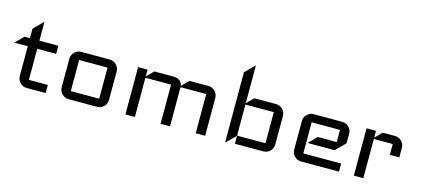

<svg xmlns="http://www.w3.org/2000/svg" viewBox="-61 -971 3013 1372"><g transform="rotate(15 1445.0 -285.0)"><path d="M300 0H160Q131 0 110.5 -20.5Q90 -41 90 -70V-290H-10L50 -350H90V-420L160 -490V-350H300V-290H160V-60H300Z M750 -70Q750 -41 729.5 -20.5Q709 0 680 0H470Q441 0 420.5 -20.5Q400 -41 400 -70V-280Q400 -309 420.5 -329.5Q441 -350 470 -350H680Q709 -350 729.5 -329.5Q750 -309 750 -280ZM680 -60V-290H470V-60Z M1480 0H1410V-290H1220V0H1150V-290H960V0H890V-350H960V-300L1010 -350H1150Q1211 -350 1219 -299L1270 -350H1410Q1439 -350 1459.5 -329.5Q1480 -309 1480 -280Z M1980 -70Q1980 -41 1959.5 -20.5Q1939 0 1910 0H1700V-59L1630 10V-510L1700 -580V-300L1750 -350H1910Q1939 -350 1959.5 -329.5Q1980 -309 1980 -280ZM1910 -60V-290H1700V-60Z M2470 0H2190Q2161 0 2140.5 -20.5Q2120 -41 2120 -70V-280Q2120 -309 2140.5 -329.5Q2161 -350 2190 -350H2400Q2429 -350 2449.5 -329.5Q2470 -309 2470 -280V-210L2400 -140H2200L2260 -200H2400V-290H2190V-60H2470Z M2860 -210H2790V-290H2650V0H2580V-350H2650V-300L2700 -350H2790Q2819 -350 2839.5 -329.5Q2860 -309 2860 -280Z"/></g></svg>

Font: Iceland
Style: Regular
Weight: 400
Designer: Cyreal (www.cyreal.org)
Foundry: Cyreal (www.cyreal.org)
Version: Version 1.001